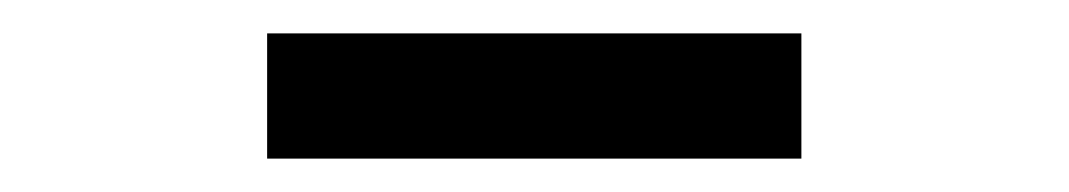

<svg xmlns="http://www.w3.org/2000/svg" viewBox="-20 -765 640 115"><path d="M140 -670V-745H460V-670Z"/></svg>

Font: JetBrainsMonoNL NF
Style: Regular
Weight: 400
Designer: Philipp Nurullin, Konstantin Bulenkov
Foundry: JetBrains
Version: Version 2.304; ttfautohint (v1.8.4.7-5d5b);Nerd Fonts 3.2.1